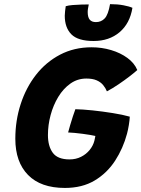

<svg xmlns="http://www.w3.org/2000/svg" viewBox="-20 -902 696 946"><path d="M299.6 24Q180.9 24 118.2 -39.9Q55.5 -103.9 55.5 -218.4Q55.5 -307.9 81.8 -388.9Q108 -470 157.2 -533.1Q206.4 -596.2 275.9 -632.6Q345.4 -669 431.4 -669Q481.6 -669 527.7 -655.2Q573.8 -641.5 607.9 -616.4Q642.1 -591.4 656.5 -556.9Q644.8 -546.1 619.6 -526.6Q594.4 -507.1 564.1 -486.6Q533.9 -466.1 506.8 -451.9Q499.9 -468.8 488 -483.1Q476.1 -497.5 456.3 -506.2Q436.5 -515 405.6 -515Q361.9 -515 326.9 -490.2Q292 -465.5 267.2 -424.7Q242.4 -383.9 229.3 -334.8Q216.2 -285.8 216.2 -236.6Q216.2 -181.8 240.1 -149.2Q264 -116.6 322.5 -116.6Q354.1 -116.6 379.4 -129.4Q404.8 -142.1 421.8 -163.2Q438.9 -184.2 445.1 -208.8Q446.6 -215.6 447.8 -221.4Q449 -227.1 449.9 -232.1Q441.8 -234.2 424.8 -237.1Q407.9 -240 387.2 -242.7Q366.6 -245.4 347.4 -247.2Q328.2 -249 315.6 -249.4Q319.1 -263.2 325.6 -285.1Q332.1 -306.9 339.1 -328.7Q346.1 -350.5 351.4 -363.9Q386.6 -363.2 436.2 -358.1Q485.8 -352.9 535.4 -344.9Q585 -337 619.5 -327.2Q618.6 -309 614.8 -285.8Q611 -262.6 605.9 -243.4Q586.6 -171 547.1 -110.1Q507.5 -49.2 446.3 -12.6Q385.1 24 299.6 24ZM632.5 -863.5Q620 -786.2 568.9 -743.1Q517.8 -700 441.4 -700Q364.1 -700 331.6 -732.9Q299.1 -765.9 299.1 -824.6Q299.1 -834.8 300.7 -847.4Q302.2 -860 303.9 -871.4Q317.4 -875.5 338.3 -877.2Q359.2 -878.9 380.9 -879.5Q402.6 -880.1 417.4 -880.1Q415.4 -870.8 413.8 -860.9Q412.1 -851 412.1 -842.9Q412.1 -817.2 422 -805.2Q431.9 -793.1 452.6 -793.1Q478.8 -793.1 496 -811.4Q513.2 -829.6 522.2 -881.6Q558.9 -881.6 588.3 -876Q617.8 -870.4 632.5 -863.5Z"/></svg>

Font: Grandstander Thin
Style: Italic
Weight: 100
Italic angle: -15°
Designer: Tyler Finck
Foundry: Etcetera Type Co
Version: Version 1.200